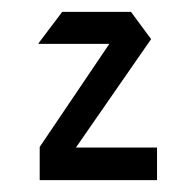

<svg xmlns="http://www.w3.org/2000/svg" viewBox="-20 -746 330 324"><path d="M45 -672V-673L85 -726H201L200 -672ZM88 -468 47 -497V-498L201 -726L235 -680ZM47 -442V-497H245V-442Z"/></svg>

Font: Foldit
Style: Regular
Weight: 400
Version: Version 1.003